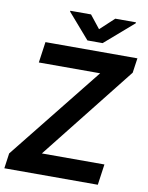

<svg xmlns="http://www.w3.org/2000/svg" viewBox="-100 -970 800 1039"><g transform="rotate(10 300.0 -450.5)"><path d="M403.3 -759.3H319.8L200.2 -897L200.7 -901.4H314.5L371.1 -830.1L447.8 -901.4H561.5L561 -896ZM183.1 -114.3H526.9L510.7 0H-2.9L8.8 -83.5L418.5 -596.2H81.5L97.7 -710.9H603L591.3 -629.9Z"/></g></svg>

Font: Robert Sans ExtraBold
Style: Italic
Weight: 800
Italic angle: -8°
Designer: Christian Robertson (extended by Adam Twardoch)
Foundry: Google
Version: Version 12.135;April 2, 2019;FontCreator 11.5.0.2425 64-bit;